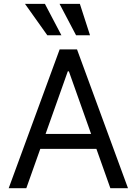

<svg xmlns="http://www.w3.org/2000/svg" viewBox="-20 -986 716 1006"><path d="M25.6 0 292.6 -727.3H383.5L650.6 0H558.2L485.1 -206H191.1L117.9 0ZM457.4 -284.1 340.9 -612.2H335.2L218.8 -284.1ZM291.9 -965.9H398.4L451.7 -801.1H378.6ZM110.8 -965.9H215.2L301.8 -801.1H228Z"/></svg>

Font: Interop
Style: Regular
Weight: 400
Designer: Rasmus Andersson, Google, Jang Haemin
Foundry: jhaemin
Version: Version 1.008